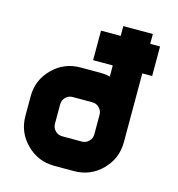

<svg xmlns="http://www.w3.org/2000/svg" viewBox="-108 -826 852 920"><g transform="rotate(15 317.5 -366.0)"><path d="M390.6 -292.5Q390.6 -312.5 376.2 -326.9Q361.8 -341.3 341.8 -341.3H244.1Q224.1 -341.3 209.7 -326.9Q195.3 -312.5 195.3 -292.5V-195.3Q195.3 -175.3 209.7 -160.9Q224.1 -146.5 244.1 -146.5H341.8Q361.8 -146.5 376.2 -160.9Q390.6 -175.3 390.6 -195.3ZM390.6 -683.6V-732.4H537.1V-683.6H585.9V-537.1H537.1V-195.3Q537.1 -114.3 480 -57.1Q422.9 0 341.8 0H244.1Q163.1 0 106 -57.1Q48.8 -114.3 48.8 -195.3V-293Q48.8 -373.5 106 -430.7Q163.1 -487.8 244.1 -487.8H341.8Q367.2 -487.8 390.6 -481.9V-537.1H293V-683.6Z"/></g></svg>

Font: Audex
Style: Regular
Weight: 400
Designer: GGBotNet
Foundry: GGBotNet
Version: 1.00